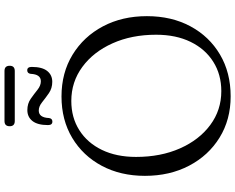

<svg xmlns="http://www.w3.org/2000/svg" viewBox="-114 -888 1020 832"><g transform="rotate(-90 396.0 -472.0)"><path d="M394 -715.5Q496.5 -715.5 575 -667.5Q653.5 -619.5 697.8 -536Q742 -452.5 742 -345.5Q742 -238.5 698 -156.8Q654 -75 575.8 -28.8Q497.5 17.5 394.5 17.5Q293.5 17.5 215.8 -30.5Q138 -78.5 94 -162.5Q50 -246.5 50 -354Q50 -459.5 93.5 -541Q137 -622.5 214.5 -669Q292 -715.5 394 -715.5ZM661.5 -305.5Q661.5 -411.5 624.2 -494.5Q587 -577.5 522 -625.2Q457 -673 374.5 -673Q302.5 -673 247.8 -638.2Q193 -603.5 162.5 -540.5Q132 -477.5 132 -392.5Q132 -285.5 169 -202Q206 -118.5 270.5 -70.8Q335 -23 417 -23Q489 -23 544.2 -57.8Q599.5 -92.5 630.5 -156Q661.5 -219.5 661.5 -305.5ZM457.5 -755.5Q429.5 -755.5 408.2 -770.2Q387 -785 369 -799.5Q351 -814 333 -814Q302.5 -814 300.5 -769.5Q298.5 -755 285 -755Q270 -755 270 -774Q270 -819 287.5 -841.2Q305 -863.5 335 -863.5Q363 -863.5 384 -848.8Q405 -834 423 -819.5Q441 -805 460 -805Q490 -805 492 -849Q494 -864 507.5 -864Q522 -864 522 -844.5Q522 -799.5 504.5 -777.5Q487 -755.5 457.5 -755.5ZM265 -940Q265 -962.5 287.5 -962.5H504.5Q527 -962.5 527 -940Q527 -918 504.5 -918H287.5Q265 -918 265 -940Z"/></g></svg>

Font: Fraunces 9pt S050 Light
Style: Regular
Weight: 300
Version: Version 1.000; ttfautohint (v1.8.3)